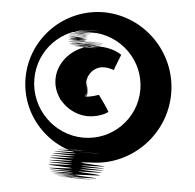

<svg xmlns="http://www.w3.org/2000/svg" viewBox="-53 -802 859 847"><g transform="rotate(5 377.0 -378.5)"><path d="M54 -430C54 -255 198 -113 373 -114C549 -116 195 -118 370 -119C546 -120 191 -122 366 -123C542 -124 187 -125 362 -125C539 -125 184 -126 360 -126C535 -126 180 -124 355 -124C530 -124 173 -126 346 -126C519 -127 162 -128 337 -128C514 -128 159 -128 335 -128C511 -128 156 -129 331 -129C506 -130 149 -131 321 -132C494 -133 134 -134 304 -134C475 -134 116 -135 290 -134C465 -134 108 -133 282 -132C456 -131 99 -129 270 -126C442 -123 84 -120 258 -117C432 -114 76 -112 250 -108C425 -104 70 -101 245 -98C421 -95 65 -91 241 -87C417 -83 63 -80 239 -77C416 -74 63 -71 239 -68C416 -65 63 -61 240 -55C418 -49 65 -45 243 -42C421 -39 69 -38 247 -35C426 -32 75 -29 254 -27C434 -25 82 -24 262 -22C442 -20 93 -19 272 -18C452 -17 101 -15 281 -14C461 -13 110 -12 290 -11C470 -10 123 -10 306 -9C490 -8 141 -8 321 -8C502 -8 152 -8 331 -8C511 -8 159 -9 338 -9C518 -9 168 -11 349 -14C530 -17 181 -21 363 -27C546 -33 196 -38 374 -41C553 -44 202 -48 380 -51C559 -54 206 -57 383 -60C561 -63 207 -66 384 -69C561 -72 207 -77 382 -84C558 -91 701 -239 700 -419C699 -599 554 -746 376 -749C199 -750 54 -607 54 -430ZM93 -428C92 -559 197 -665 325 -665C454 -665 193 -664 321 -664C451 -664 191 -663 320 -663C450 -663 190 -663 318 -663C445 -664 184 -664 312 -664C441 -664 181 -664 308 -664C436 -664 174 -664 300 -663C427 -663 166 -662 294 -662C422 -662 162 -662 289 -661C417 -661 155 -660 282 -659C410 -658 149 -657 277 -656C405 -655 144 -653 271 -650C399 -647 139 -645 267 -643C396 -641 137 -640 266 -638C395 -636 135 -635 264 -633C394 -631 135 -630 264 -628C394 -626 135 -624 264 -621C394 -618 135 -616 264 -614C394 -612 136 -610 266 -607C397 -604 141 -601 272 -599C404 -597 146 -595 277 -594C408 -593 151 -593 282 -592C413 -591 156 -591 286 -591C416 -591 161 -590 290 -590C421 -590 164 -589 295 -588C427 -587 170 -587 301 -587H306C438 -587 180 -587 311 -587C443 -587 185 -588 316 -588C447 -588 190 -589 320 -589C451 -590 195 -591 326 -593C458 -595 201 -596 331 -597C462 -598 204 -599 334 -600C465 -601 208 -602 338 -603C469 -604 211 -605 341 -605C471 -605 214 -606 343 -606C474 -606 216 -608 345 -609C475 -610 216 -611 344 -612C473 -613 213 -614 341 -614C470 -614 210 -614 338 -614C468 -614 207 -613 336 -613C465 -613 204 -611 332 -610C461 -609 201 -608 329 -607C457 -606 197 -605 325 -604C454 -603 193 -602 320 -600C448 -599 189 -598 317 -598C446 -598 186 -597 314 -597C443 -597 183 -596 310 -596C439 -596 178 -596 306 -596H301C430 -596 170 -596 298 -597C426 -598 165 -598 293 -598C422 -598 161 -600 289 -600C418 -600 157 -601 285 -601C414 -602 154 -601 282 -602C411 -602 150 -603 278 -605C407 -606 147 -608 275 -610C404 -612 144 -614 273 -615C403 -616 144 -618 273 -621C403 -624 144 -627 273 -628C403 -629 144 -630 273 -631C403 -632 144 -634 274 -635C404 -636 146 -638 276 -640C406 -641 147 -643 278 -645C409 -647 152 -647 282 -648C413 -649 155 -650 286 -651C418 -652 160 -653 291 -653C423 -654 165 -654 295 -654C426 -654 170 -655 302 -655C435 -655 178 -655 308 -655C439 -655 181 -655 311 -655C442 -655 184 -654 316 -654C450 -653 195 -656 326 -656C456 -656 563 -552 563 -422C563 -294 459 -189 329 -190C200 -191 94 -298 93 -428ZM395 -507C355 -507 322 -473 322 -431C323 -386 323 -470 324 -427C325 -381 326 -464 327 -419C328 -373 329 -454 330 -405C331 -355 332 -436 332 -392C332 -346 331 -430 331 -385C330 -339 329 -422 328 -377C327 -331 325 -413 323 -368C321 -322 318 -403 313 -356C308 -307 305 -389 301 -344C298 -298 295 -383 293 -341C291 -297 290 -382 287 -340C284 -296 281 -382 278 -340C275 -296 270 -382 263 -340C256 -297 252 -383 249 -342C246 -299 244 -386 241 -345C238 -303 235 -390 232 -349C229 -307 226 -394 223 -353C220 -311 218 -398 216 -357C214 -315 213 -402 212 -362C211 -321 209 -409 208 -369C207 -328 207 -416 206 -379C205 -340 204 -430 204 -391C204 -347 205 -449 206 -408C207 -367 208 -456 209 -417C210 -376 212 -465 214 -426C216 -385 219 -473 221 -433C223 -392 226 -480 231 -441C236 -400 239 -487 241 -446C243 -403 279 -371 322 -371C353 -372 373 -382 383 -384C400 -360 416 -339 431 -314C435 -313 398 -287 343 -286C261 -286 184 -354 186 -440C188 -527 270 -598 359 -597C427 -597 461 -572 465 -569C467 -568 437 -501 440 -499C442 -497 418 -508 395 -507Z"/></g></svg>

Font: Hussar Wojna
Style: 3
Weight: 400
Designer: Robert Jablonski
Foundry: Cannot Into Space Fonts
Version: Version 1.01